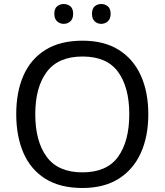

<svg xmlns="http://www.w3.org/2000/svg" viewBox="-20 -928 821 958"><path d="M720 -358Q720 -247 682.5 -164.5Q645 -82 572 -36Q499 10 391 10Q280 10 206.5 -36Q133 -82 97 -165Q61 -248 61 -359Q61 -469 97 -551Q133 -633 206.5 -679Q280 -725 392 -725Q499 -725 572 -679.5Q645 -634 682.5 -551.5Q720 -469 720 -358ZM156 -358Q156 -223 213 -145.5Q270 -68 391 -68Q513 -68 569 -145.5Q625 -223 625 -358Q625 -493 569 -569.5Q513 -646 392 -646Q271 -646 213.5 -569.5Q156 -493 156 -358ZM251 -859Q251 -885 265 -896.5Q279 -908 298 -908Q317 -908 331 -896.5Q345 -885 345 -859Q345 -834 331 -821.5Q317 -809 298 -809Q279 -809 265 -821.5Q251 -834 251 -859ZM439 -859Q439 -885 452.5 -896.5Q466 -908 485 -908Q504 -908 518 -896.5Q532 -885 532 -859Q532 -834 518 -821.5Q504 -809 485 -809Q466 -809 452.5 -821.5Q439 -834 439 -859Z"/></svg>

Font: Noto Sans Manichaean
Style: Regular
Weight: 400
Designer: Monotype Design Team
Foundry: Monotype Imaging Inc.
Version: Version 2.005; ttfautohint (v1.8.4.7-5d5b)